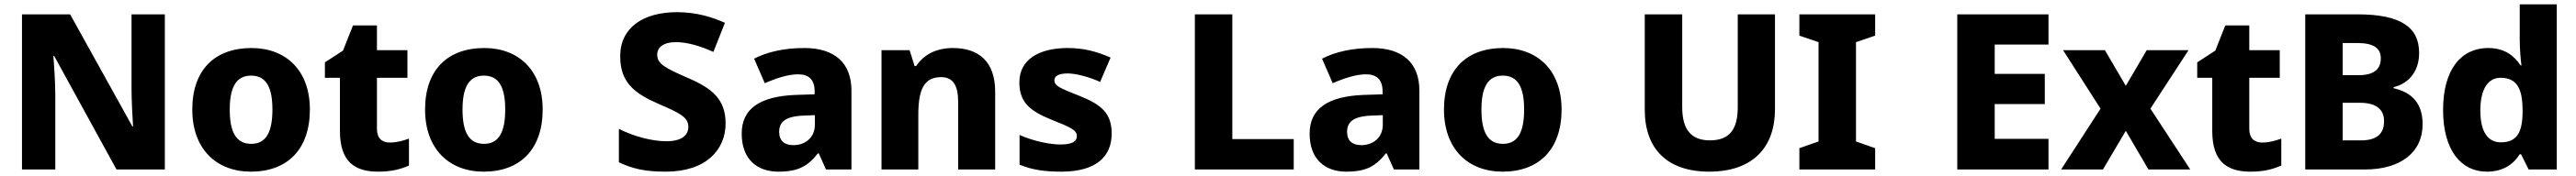

<svg xmlns="http://www.w3.org/2000/svg" viewBox="-20 -780 11831 810"><path d="M737 0V-714H584V-374C584 -322 588 -241 591 -198H588L302 -714H81V0H234V-338C234 -395 229 -476 225 -522H229L515 0Z M1403 -276C1403 -458 1291 -559 1135 -559C966 -559 863 -458 863 -276C863 -93 975 10 1132 10C1300 10 1403 -93 1403 -276ZM1035 -276C1035 -377 1064 -432 1133 -432C1203 -432 1231 -377 1231 -276C1231 -174 1203 -118 1134 -118C1063 -118 1035 -174 1035 -276Z M1770 -124C1733 -124 1711 -145 1711 -187V-422H1851V-549H1711V-663H1601L1555 -547L1472 -493V-422H1541V-177C1541 -31 1614 10 1717 10C1780 10 1821 -2 1858 -18V-142C1830 -132 1802 -124 1770 -124Z M2472 -276C2472 -458 2360 -559 2204 -559C2035 -559 1932 -458 1932 -276C1932 -93 2044 10 2201 10C2369 10 2472 -93 2472 -276ZM2104 -276C2104 -377 2133 -432 2202 -432C2272 -432 2300 -377 2300 -276C2300 -174 2272 -118 2203 -118C2132 -118 2104 -174 2104 -276Z M3312 -212C3312 -323 3250 -373 3142 -420C3034 -467 2998 -486 2998 -528C2998 -561 3025 -586 3084 -586C3137 -586 3197 -568 3256 -541L3309 -675C3251 -701 3179 -724 3089 -724C2934 -724 2828 -653 2828 -521C2828 -400 2894 -350 3004 -302C3104 -259 3141 -240 3141 -196C3141 -157 3109 -130 3041 -130C2975 -130 2893 -151 2822 -187V-33C2886 -3 2943 10 3037 10C3224 10 3312 -92 3312 -212Z M3674 -559C3580 -559 3503 -541 3443 -510L3492 -397C3544 -420 3599 -438 3645 -438C3692 -438 3721 -416 3721 -359V-346L3630 -343C3470 -336 3386 -280 3386 -165C3386 -46 3458 10 3554 10C3646 10 3689 -15 3736 -74H3740L3773 0H3890V-363C3890 -491 3812 -559 3674 -559ZM3671 -248 3722 -250V-206C3722 -147 3678 -112 3623 -112C3584 -112 3558 -131 3558 -173C3558 -219 3587 -245 3671 -248Z M4356 -559C4280 -559 4222 -529 4187 -476H4180L4157 -549H4028V0H4197V-250C4197 -363 4220 -425 4302 -425C4357 -425 4380 -386 4380 -311V0H4550V-358C4550 -499 4472 -559 4356 -559Z M5085 -165C5085 -260 5036 -299 4939 -338C4845 -375 4822 -385 4822 -411C4822 -431 4844 -442 4883 -442C4920 -442 4979 -427 5032 -403L5080 -515C5014 -544 4955 -559 4883 -559C4750 -559 4661 -505 4661 -401C4661 -310 4709 -270 4804 -231C4900 -193 4925 -181 4925 -153C4925 -128 4902 -115 4849 -115C4803 -115 4726 -130 4662 -159V-22C4721 2 4777 10 4855 10C5015 10 5085 -61 5085 -165Z M5467 0H5921V-140H5639V-714H5467Z M6282 -559C6188 -559 6111 -541 6051 -510L6100 -397C6152 -420 6207 -438 6253 -438C6300 -438 6329 -416 6329 -359V-346L6238 -343C6078 -336 5994 -280 5994 -165C5994 -46 6066 10 6162 10C6254 10 6297 -15 6344 -74H6348L6381 0H6498V-363C6498 -491 6420 -559 6282 -559ZM6279 -248 6330 -250V-206C6330 -147 6286 -112 6231 -112C6192 -112 6166 -131 6166 -173C6166 -219 6195 -245 6279 -248Z M7151 -276C7151 -458 7039 -559 6883 -559C6714 -559 6611 -458 6611 -276C6611 -93 6723 10 6880 10C7048 10 7151 -93 7151 -276ZM6783 -276C6783 -377 6812 -432 6881 -432C6951 -432 6979 -377 6979 -276C6979 -174 6951 -118 6882 -118C6811 -118 6783 -174 6783 -276Z M8131 -277V-714H7960V-287C7960 -184 7922 -134 7832 -134C7748 -134 7705 -182 7705 -286V-714H7533V-275C7533 -95 7636 10 7829 10C8031 10 8131 -104 8131 -277Z M8591 0V-98L8503 -129V-586L8591 -616V-714H8243V-616L8331 -586V-129L8243 -98V0Z M9387 0V-141H9140V-301H9370V-440H9140V-575H9387V-714H8968V0Z M9626 -280 9445 0H9637L9742 -178L9846 0H10038L9855 -280L10030 -549H9838L9742 -385L9646 -549H9454Z M10368 -124C10331 -124 10309 -145 10309 -187V-422H10449V-549H10309V-663H10199L10153 -547L10070 -493V-422H10139V-177C10139 -31 10212 10 10315 10C10378 10 10419 -2 10456 -18V-142C10428 -132 10400 -124 10368 -124Z M10806 -714H10566V0H10839C11003 0 11105 -78 11105 -208C11105 -321 11037 -359 10972 -374V-379C11033 -393 11089 -444 11089 -536C11089 -654 11006 -714 10806 -714ZM10811 -434H10738V-582H10805C10879 -582 10913 -559 10913 -512C10913 -466 10887 -434 10811 -434ZM10738 -307H10817C10902 -307 10928 -268 10928 -222C10928 -170 10901 -134 10822 -134H10738Z M11400 10C11477 10 11523 -26 11551 -70H11557L11592 0H11721V-760H11551V-598C11551 -557 11555 -505 11559 -479H11555C11525 -524 11481 -559 11406 -559C11283 -559 11199 -462 11199 -274C11199 -88 11282 10 11400 10ZM11464 -125C11406 -125 11370 -172 11370 -271C11370 -371 11406 -422 11463 -422C11540 -422 11564 -369 11564 -272V-257C11562 -168 11536 -125 11464 -125Z"/></svg>

Font: Noto Sans Lao UI ExtBd
Style: Regular
Weight: 800
Designer: Monotype Design Team
Foundry: Monotype Imaging Inc.
Version: Version 2.000